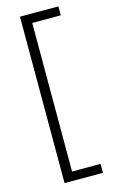

<svg xmlns="http://www.w3.org/2000/svg" viewBox="-132 -766 578 975"><g transform="rotate(-15 156.5 -278.5)"><path d="M282 159V112H132V-669H282V-716H80V159Z"/></g></svg>

Font: Noto Sans Armenian Condensed Light
Style: Regular
Weight: 300
Width: 3
Designer: Monotype Design Team
Foundry: Monotype Imaging Inc.
Version: Version 2.008